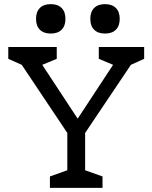

<svg xmlns="http://www.w3.org/2000/svg" viewBox="-20 -907 736 927"><path d="M154 -816Q154 -850 172.5 -868.5Q191 -887 225 -887Q259 -887 277.5 -868.5Q296 -850 296 -816Q296 -782 277.5 -763.5Q259 -745 225 -745Q191 -745 172.5 -763.5Q154 -782 154 -816ZM416 -816Q416 -850 434.5 -868.5Q453 -887 487 -887Q521 -887 539.5 -868.5Q558 -850 558 -816Q558 -782 539.5 -763.5Q521 -745 487 -745Q453 -745 434.5 -763.5Q416 -782 416 -816ZM676 -680V-623L612 -594L391 -265V-85L475 -55V0H221V-55L305 -85V-265L85 -594L20 -623V-680H254V-623L184 -594L355 -334L526 -594L457 -623V-680Z"/></svg>

Font: Rhodium Libre
Style: Regular
Weight: 400
Designer: James Puckett
Foundry: Dunwich Type Founders
Version: Version 1.001; ttfautohint (v1.3)